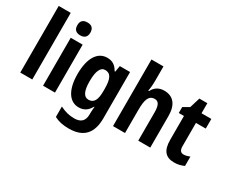

<svg xmlns="http://www.w3.org/2000/svg" viewBox="-147 -1209 2245 1897"><g transform="rotate(30 975.5 -260.5)"><path d="M198 0V-760H61V0Z M390 -761C342 -761 315 -739 315 -687C315 -637 343 -614 390 -614C435 -614 464 -637 464 -687C464 -738 437 -761 390 -761ZM457 -547H321V0H457Z M734 -557C625 -557 558 -453 558 -271C558 -93 624 10 731 10C792 10 831 -18 861 -72H866C863 -48 861 -17 861 4V15C861 93 820 126 747 126C690 126 641 113 585 85V204C633 229 685 240 751 240C922 240 998 148 998 -18V-547H881L869 -477H862C831 -533 792 -557 734 -557ZM776 -442C839 -442 864 -392 864 -278V-252C864 -151 838 -104 778 -104C724 -104 697 -157 697 -269C697 -383 724 -442 776 -442Z M1256 -596V-760H1119V0H1256V-261C1256 -381 1276 -439 1344 -439C1388 -439 1407 -402 1407 -322V0H1544V-360C1544 -490 1486 -557 1384 -557C1325 -557 1280 -530 1254 -477H1246C1252 -510 1256 -550 1256 -596Z M1862 -105C1829 -105 1813 -127 1813 -172V-437H1925V-547H1813V-662H1722L1686 -544L1617 -505V-437H1676V-166C1676 -41 1725 10 1821 10C1865 10 1901 0 1932 -15V-121C1908 -112 1885 -105 1862 -105Z"/></g></svg>

Font: Noto Sans Hebrew Condensed
Style: Bold
Weight: 700
Width: 3
Designer: Monotype Design Team
Foundry: Monotype Imaging Inc.
Version: Version 2.004